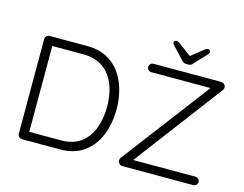

<svg xmlns="http://www.w3.org/2000/svg" viewBox="-116 -1071 1595 1257"><g transform="rotate(15 681.5 -442.5)"><path d="M379 -700Q453 -700 508.5 -672Q564 -644 600 -594.5Q636 -545 653.5 -482Q671 -419 671 -350Q671 -254 639.5 -174.5Q608 -95 543.5 -47.5Q479 0 379 0H124Q112 0 103 -9Q94 -18 94 -30V-670Q94 -682 103 -691Q112 -700 124 -700ZM369 -59Q454 -59 506 -98Q558 -137 582.5 -203.5Q607 -270 607 -350Q607 -408 593.5 -460.5Q580 -513 551.5 -553.5Q523 -594 477.5 -617.5Q432 -641 369 -641H150L157 -650V-49L151 -59ZM1284 -700Q1299 -700 1308 -691Q1317 -682 1317 -670Q1317 -660 1311 -652L856 -49L854 -57H1283Q1295 -57 1304 -49Q1313 -41 1313 -29Q1313 -17 1304 -8.5Q1295 0 1283 0H804Q790 0 781.5 -10Q773 -20 773 -31Q773 -41 779 -49L1232 -647L1238 -643H829Q816 -643 807.5 -651.5Q799 -660 799 -672Q799 -684 807.5 -692Q816 -700 829 -700ZM1033 -802 1121 -872Q1129 -879 1136 -882Q1143 -885 1148 -885Q1156 -885 1160.5 -880.5Q1165 -876 1165 -870Q1165 -866 1163 -862Q1161 -858 1157 -853L1080 -771Q1074 -762 1066 -758Q1058 -754 1047 -754H1036Q1025 -754 1017 -758Q1009 -762 1002 -771L926 -852Q921 -857 919.5 -861Q918 -865 918 -869Q918 -875 922.5 -879.5Q927 -884 934 -884Q945 -884 961 -872L1051 -805Z"/></g></svg>

Font: Quicksand Light
Style: Regular
Weight: 400
Version: Version 3.004